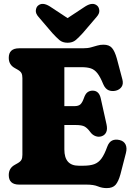

<svg xmlns="http://www.w3.org/2000/svg" viewBox="-20 -948 676 986"><path d="M25 -651Q25 -700 78.5 -700H405Q430 -700 447.2 -704.8Q464.5 -709.5 479.5 -714Q494.5 -718.5 511.5 -718.5Q540.5 -718.5 555 -701.8Q569.5 -685 580 -647.5L608.5 -540Q614.5 -517 604.5 -502.2Q594.5 -487.5 575.5 -482.5Q555 -477.5 537.8 -484.5Q520.5 -491.5 510 -516Q495 -553 480.2 -571.8Q465.5 -590.5 446.5 -596.8Q427.5 -603 398.5 -603H310.5V-403H363Q383 -403 393 -412.2Q403 -421.5 411 -444.5Q418.5 -466.5 429.8 -474.5Q441 -482.5 455.5 -482.5Q488 -482.5 497 -444.5L527 -309.5Q532.5 -284.5 525.5 -269.2Q518.5 -254 502.5 -248.5Q487 -243 471 -248.8Q455 -254.5 444 -269.5Q429 -290 414.8 -298Q400.5 -306 369 -306H310.5V-180.5Q310.5 -97 384 -97H408Q442.5 -97 464.2 -105Q486 -113 501.2 -134Q516.5 -155 530.5 -194Q539.5 -218.5 555.5 -226.2Q571.5 -234 593.5 -229Q616 -224 624.8 -206Q633.5 -188 626.5 -161.5L598.5 -53Q588.5 -16.5 573.8 0.8Q559 18 528 18Q504 18 482.5 9Q461 0 423.5 0H78.5Q25 0 25 -49Q25 -84.5 56 -101.5L71 -110Q85 -118 90 -127.2Q95 -136.5 95 -153V-547Q95 -563.5 90 -572.8Q85 -582 71 -590L56 -598.5Q25 -615.5 25 -651ZM405 -778Q385 -756 368.8 -742.2Q352.5 -728.5 327 -728.5Q301.5 -728.5 285.2 -742.2Q269 -756 249 -778L178 -861Q162.5 -878.5 164 -894.2Q165.5 -910 174 -918Q197 -939.5 236 -915L327 -855L418 -915Q457 -939.5 480 -918Q488.5 -910 490 -894.2Q491.5 -878.5 476 -861Z"/></svg>

Font: Fraunces 144pt SuperSoft Black
Style: Regular
Weight: 900
Version: Version 1.000;[b76b70a41]